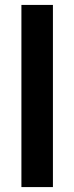

<svg xmlns="http://www.w3.org/2000/svg" viewBox="-20 -760 302 780"><path d="M67 0V-740H195V0Z"/></svg>

Font: Encode Sans SmCnd SmBold
Style: Regular
Weight: 600
Width: 4
Designer: Multiple Designers
Foundry: Impallari Type
Version: Version 3.002; ttfautohint (v1.8.3) -l 8 -r 50 -G 200 -x 14 